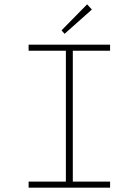

<svg xmlns="http://www.w3.org/2000/svg" viewBox="-20 -866 640 886"><path d="M112 0V-28H284V-632H112V-660H488V-632H316V-28H488V0ZM278 -710 264 -726 382 -846 404 -822Z"/></svg>

Font: TypoPRO Source Code Pro
Style: Regular
Weight: 200
Monospace: yes
Designer: Paul D. Hunt, Teo Tuominen
Foundry: Adobe Systems Incorporated
Version: Version 2.010;PS 1.0;hotconv 1.0.84;makeotf.lib2.5.63406